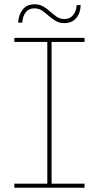

<svg xmlns="http://www.w3.org/2000/svg" viewBox="-20 -877 462 897"><path d="M201 -10V-690H221V-10ZM47 0V-19H375V0ZM47 -681V-700H375V-681ZM281 -769Q257 -769 239.5 -779.5Q222 -790 207 -803.5Q192 -817 176.5 -827.5Q161 -838 140 -838Q115 -838 100.5 -820Q86 -802 84 -771H65Q66 -806 85.5 -831.5Q105 -857 141 -857Q165 -857 182.5 -846.5Q200 -836 215 -822.5Q230 -809 245.5 -798.5Q261 -788 281 -788Q307 -788 322 -807Q337 -826 338 -853H357Q356 -816 336 -792.5Q316 -769 281 -769Z"/></svg>

Font: Montserrat Alternates Thin
Style: Regular
Weight: 100
Designer: Julieta Ulanovsky
Foundry: Julieta Ulanovsky
Version: Version 9.000